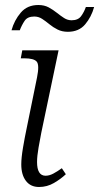

<svg xmlns="http://www.w3.org/2000/svg" viewBox="-20 -737 396 767"><path d="M136 10Q102 10 83.5 -14.5Q65 -39 65 -80Q65 -107 72 -148Q79 -189 86 -222L128 -428Q138 -478 126.5 -491Q115 -504 78 -504H63L69 -536H214L145 -207Q140 -182 134 -147.5Q128 -113 128 -90Q128 -35 162 -35Q177 -35 193 -43.5Q209 -52 227 -65L243 -41Q223 -22 195.5 -6Q168 10 136 10ZM251 -610Q228 -610 210 -619Q192 -628 177.5 -640Q163 -652 148.5 -661.5Q134 -671 117 -671Q90 -671 78.5 -654Q67 -637 59 -616H26Q37 -656 63 -686.5Q89 -717 133 -717Q157 -717 174.5 -707.5Q192 -698 207 -686Q222 -674 236 -665Q250 -656 266 -656Q292 -656 304 -672.5Q316 -689 323 -709H356Q345 -669 320 -639.5Q295 -610 251 -610Z"/></svg>

Font: Noto Serif SemiCondensed Light
Style: Italic
Weight: 300
Width: 4
Italic angle: -12°
Designer: Monotype Design Team
Foundry: Monotype Imaging Inc.
Version: Version 2.013; ttfautohint (v1.8.4.7-5d5b)